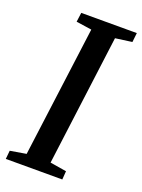

<svg xmlns="http://www.w3.org/2000/svg" viewBox="-142 -809 649 875"><g transform="rotate(20 183.0 -371.5)"><path d="M0.5 0 4.5 -41 82 -54 165 -687 90 -698 96 -743H365.5L360.5 -698L280 -687L198 -54L277.5 -41L274.5 0Z"/></g></svg>

Font: Merriweather 20pt Medium
Style: Italic
Weight: 500
Italic angle: -7.8°
Version: Version 2.101